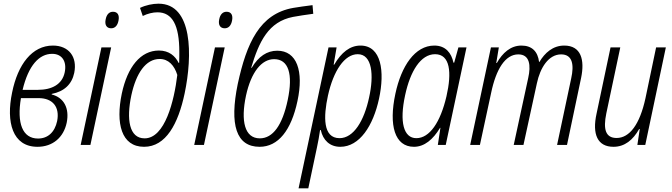

<svg xmlns="http://www.w3.org/2000/svg" viewBox="-20 -789 3655 1045"><path d="M184 10C267 10 326 -41 343 -121C359 -200 328 -258 261 -275L262 -278C329 -291 371 -330 384 -392C402 -480 354 -541 268 -541C155 -541 77 -439 46 -286C12 -124 48 10 184 10ZM264 -496C318 -496 345 -454 332 -394C318 -330 263 -300 186 -300H103C135 -433 193 -496 264 -496ZM187 -35C102 -35 71 -119 94 -255H190C268 -255 306 -206 291 -130C278 -69 240 -35 187 -35Z M585 -635C606 -635 620 -650 625 -677C631 -707 620 -725 595 -725C574 -725 560 -710 555 -683C549 -654 560 -635 585 -635ZM419 0H472L585 -531H532Z M764 10C883 10 950 -115 985 -281C1028 -485 1030 -769 843 -769C811 -769 773 -761 742 -746L757 -702C783 -715 812 -722 837 -722C918 -722 956 -652 956 -506C956 -488 956 -465 955 -447H952C934 -484 900 -514 845 -514C745 -514 674 -425 643 -280C609 -118 640 10 764 10ZM767 -36C683 -36 667 -139 695 -271C721 -390 773 -468 849 -468C897 -468 929 -433 945 -381C928 -240 878 -36 767 -36Z M1203 -635C1224 -635 1238 -650 1243 -677C1249 -707 1238 -725 1213 -725C1192 -725 1178 -710 1173 -683C1167 -654 1178 -635 1203 -635ZM1037 0H1090L1203 -531H1150Z M1393 10C1494 10 1565 -79 1599 -239C1634 -402 1596 -513 1489 -513C1433 -513 1387 -482 1350 -420H1347C1390 -563 1441 -671 1575 -697C1607 -703 1641 -708 1685 -714L1681 -761C1642 -756 1605 -751 1576 -746C1393 -714 1322 -554 1274 -332C1228 -109 1266 10 1393 10ZM1394 -36C1312 -36 1289 -129 1319 -269C1347 -397 1404 -467 1472 -467C1550 -467 1576 -387 1546 -245C1517 -107 1465 -36 1394 -36Z M1605 236H1658L1705 14C1711 -14 1718 -51 1722 -81H1726C1738 -26 1775 10 1832 10C1937 10 2011 -104 2043 -252C2075 -400 2056 -541 1942 -541C1885 -541 1838 -504 1799 -437H1796L1812 -531H1768ZM1828 -37C1737 -37 1740 -154 1765 -269C1795 -404 1855 -494 1927 -494C2006 -494 2016 -380 1989 -259C1962 -132 1905 -37 1828 -37Z M2233 10C2290 10 2337 -30 2375 -93H2377L2363 0H2406L2519 -531H2475L2452 -448H2448C2437 -500 2406 -541 2344 -541C2238 -541 2164 -429 2132 -279C2095 -107 2128 10 2233 10ZM2246 -37C2177 -37 2153 -124 2185 -271C2213 -402 2270 -494 2348 -494C2430 -494 2440 -395 2410 -265C2377 -123 2318 -37 2246 -37Z M2539 0H2592L2653 -283C2680 -413 2730 -493 2801 -493C2864 -493 2870 -432 2855 -365L2776 0H2829L2902 -335C2920 -421 2966 -493 3034 -493C3097 -493 3105 -435 3089 -363L3012 0H3066L3143 -366C3163 -463 3143 -541 3051 -541C2989 -541 2945 -501 2916 -452H2914C2907 -508 2876 -541 2818 -541C2759 -541 2715 -501 2684 -446H2681L2695 -531H2652Z M3319 10C3380 10 3425 -27 3459 -87H3462L3449 0H3492L3604 -531H3551L3493 -254C3462 -111 3406 -38 3336 -38C3276 -38 3262 -85 3280 -172L3356 -531H3303L3227 -171C3202 -58 3232 10 3319 10Z"/></svg>

Font: Noto Sans Condensed Light
Style: Italic
Weight: 300
Width: 3
Italic angle: -12°
Designer: Monotype Design Team
Foundry: Monotype Imaging Inc.
Version: Version 2.013